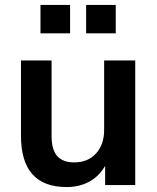

<svg xmlns="http://www.w3.org/2000/svg" viewBox="-20 -750 636 778"><path d="M528 -505V0H406V-78Q382 -36 342 -14Q302 8 250 8Q65 8 65 -200V-505H189V-199Q189 -144 211.5 -118Q234 -92 281 -92Q336 -92 369 -128Q402 -164 402 -224V-505ZM264 -730V-615H144V-730ZM449 -730V-615H329V-730Z"/></svg>

Font: Muli
Style: Bold
Weight: 700
Designer: Vernon Adams
Foundry: Vernon Adams
Version: Version 2.001